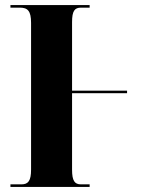

<svg xmlns="http://www.w3.org/2000/svg" viewBox="-20 -734 563 754"><path d="M21 0H332V-10H298C273 -10 263 -24 263 -68V-368H479V-378H263V-647C263 -691 273 -704 298 -704H332V-714H21V-704H58C89 -704 102 -691 102 -644V-68C102 -24 91 -10 64 -10H21Z"/></svg>

Font: Noto Serif Display Condensed ExtraBold
Style: Regular
Weight: 800
Width: 3
Designer: Monotype Design Team
Foundry: Monotype Imaging Inc.
Version: Version 2.009